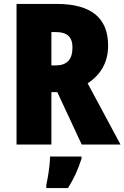

<svg xmlns="http://www.w3.org/2000/svg" viewBox="-20 -734 632 975"><path d="M268 -714Q529 -714 529 -503Q529 -440 502.5 -392Q476 -344 425 -311L592 0H395L271 -266H241V0H64V-714ZM266 -571H241V-402H265Q305 -402 326.5 -424Q348 -446 348 -494Q348 -571 266 -571ZM394 72Q381 112 364.5 148.5Q348 185 325 221H215V207Q219 189 223.5 162Q228 135 231 108Q234 81 234 61H394Z"/></svg>

Font: Noto Sans Lao Looped Condensed Black
Style: Regular
Weight: 900
Width: 3
Designer: Mark Frömberg, Ben Mitchell
Foundry: The Fontpad Ltd
Version: Version 1.002; ttfautohint (v1.8.4.7-5d5b)